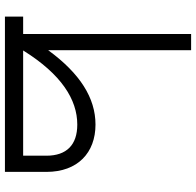

<svg xmlns="http://www.w3.org/2000/svg" viewBox="-28 -748 776 759"><g transform="rotate(90 359.5 -368.0)"><path d="M472 -358C367 -358 270 -297 178 -171V-736H114V-72H45V0H659V-164C659 -288 583 -358 472 -358ZM179 -72C273 -223 373 -286 472 -286C552 -286 595 -244 595 -164V-72Z"/></g></svg>

Font: UULA Sans
Style: Regular
Weight: 400
Designer: Mohamed Gaber, Laura Garcia Mut
Foundry: Kief Type Foundry
Version: Version 3.006;hotconv 1.0.109;makeotfexe 2.5.65596